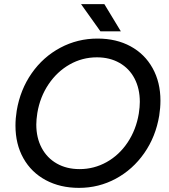

<svg xmlns="http://www.w3.org/2000/svg" viewBox="-20 -899 820 931"><path d="M55 -290Q55 -325 61 -362Q78 -464 133.5 -543.5Q189 -623 272.5 -667.5Q356 -712 453 -712Q544 -712 613 -674.5Q682 -637 720 -568.5Q758 -500 758 -411Q758 -376 752 -338Q735 -236 679.5 -156.5Q624 -77 541.5 -32.5Q459 12 363 12Q272 12 202 -25.5Q132 -63 93.5 -131.5Q55 -200 55 -290ZM156 -295Q156 -231 182 -182Q208 -133 255.5 -106Q303 -79 366 -79Q436 -79 497 -113Q558 -147 599 -208.5Q640 -270 653 -348Q658 -381 658 -405Q658 -469 632.5 -518Q607 -567 559.5 -594Q512 -621 450 -621Q379 -621 318 -586.5Q257 -552 215.5 -490.5Q174 -429 161 -351Q156 -319 156 -295ZM373 -879H486L566 -747H467Z"/></svg>

Font: Oak Sans Medium
Style: Italic
Weight: 500
Italic angle: -9.49998°
Foundry: Erik Kennedy, Walven
Version: Version 1.000